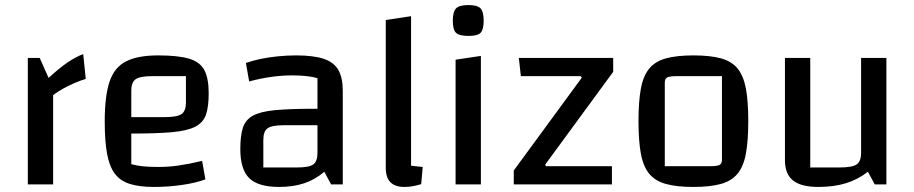

<svg xmlns="http://www.w3.org/2000/svg" viewBox="-20 -729 3614 759"><path d="M137 -500 172 -421Q217 -462 249 -483.5Q281 -505 309 -515L319 -417Q298 -411 274 -400.5Q250 -390 228.5 -378Q207 -366 190 -353V0H90V-500Z M588 10Q531 10 493 -2Q455 -14 433.5 -43Q412 -72 403 -122.5Q394 -173 394 -250Q394 -349 413 -406Q432 -463 478.5 -486.5Q525 -510 605 -510Q684 -510 727.5 -497Q771 -484 788 -451.5Q805 -419 805 -360Q805 -308 794.5 -276.5Q784 -245 752.5 -228.5Q721 -212 660.5 -206.5Q600 -201 499 -201H469V-266H631Q680 -266 697.5 -278Q715 -290 715 -324V-428H582Q534 -428 516.5 -416Q499 -404 499 -370V-80Q521 -74 546 -71.5Q571 -69 606 -69Q646 -69 685 -74.5Q724 -80 779 -93L792 -20Q755 -6 700.5 2Q646 10 588 10Z M1083 10Q1001 10 965.5 -24.5Q930 -59 930 -140Q930 -192 940 -223.5Q950 -255 979.5 -271.5Q1009 -288 1067 -293.5Q1125 -299 1220 -299H1265V-234H1102Q1055 -234 1038 -222Q1021 -210 1021 -176V-67H1155Q1202 -67 1218.5 -79Q1235 -91 1235 -125V-420Q1198 -431 1134 -431Q1095 -431 1052 -425Q1009 -419 965 -407L952 -480Q977 -489 1010 -496Q1043 -503 1080 -506.5Q1117 -510 1151 -510Q1219 -510 1259.5 -496.5Q1300 -483 1317.5 -452.5Q1335 -422 1335 -370V0H1289L1262 -50Q1226 -19 1182.5 -4.5Q1139 10 1083 10Z M1605 -74Q1614 -73 1626.5 -71.5Q1639 -70 1651 -69L1645 -1Q1625 5 1609.5 7.5Q1594 10 1579 10Q1542 10 1523.5 -8.5Q1505 -27 1505 -65V-650L1605 -665Z M1781 -493 1881 -508V0H1781ZM1832 -587Q1795 -587 1782.5 -599.5Q1770 -612 1770 -647Q1770 -683 1783 -696Q1796 -709 1832 -709Q1867 -709 1879.5 -696Q1892 -683 1892 -647Q1892 -612 1880 -599.5Q1868 -587 1832 -587Z M2280 -422 2276 -428H2039L2031 -500H2404V-445L2135 -78L2138 -72H2399V0H2011V-55Z M2721 10Q2656 10 2613.5 -1.5Q2571 -13 2547 -41.5Q2523 -70 2513.5 -121Q2504 -172 2504 -250Q2504 -328 2513.5 -379Q2523 -430 2547 -458.5Q2571 -487 2613.5 -498.5Q2656 -510 2721 -510Q2787 -510 2829.5 -498.5Q2872 -487 2895.5 -458.5Q2919 -430 2928.5 -379.5Q2938 -329 2938 -250Q2938 -172 2928.5 -121Q2919 -70 2895 -41.5Q2871 -13 2828.5 -1.5Q2786 10 2721 10ZM2608 -72H2786Q2815 -72 2824.5 -77Q2834 -82 2834 -97V-428H2656Q2628 -428 2618 -423Q2608 -418 2608 -403Z M3484 -500V0H3438L3411 -50Q3371 -19 3323.5 -4.5Q3276 10 3215 10Q3147 10 3115 -15.5Q3083 -41 3083 -95V-500H3183V-67H3299Q3349 -67 3366.5 -79Q3384 -91 3384 -125V-500Z"/></svg>

Font: Changa
Style: Regular
Weight: 400
Designer: Eduardo Rodriguez Tunni
Foundry: Eduardo Rodriguez Tunni
Version: Version 3.003